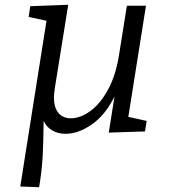

<svg xmlns="http://www.w3.org/2000/svg" viewBox="-20 -552 727 805"><path d="M518 -62 595 -45 588 -1 436 4 460 -147Q421 -69 364.5 -30Q308 9 255 9Q224 9 200 -4.5Q176 -18 163 -45Q162 43 159 102Q156 161 144 233L65 230L175 -465L100 -481L107 -526L266 -532L210 -183Q206 -155 206 -144Q206 -101 225 -78.5Q244 -56 277 -56Q316 -56 357.5 -85.5Q399 -115 432 -174.5Q465 -234 479 -321L512 -528H592Z"/></svg>

Font: Bitter Pro
Style: Italic
Weight: 400
Italic angle: -9°
Designer: Sol Matas, and Bitter project Authors
Foundry: Sol Matas
Version: Version 1.010